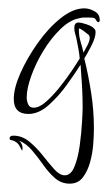

<svg xmlns="http://www.w3.org/2000/svg" viewBox="-20 -291 259 460"><path d="M147 149Q127 149 112 136Q97 123 84 104.5Q71 86 57 69.5Q43 53 26 46Q34 54 34 63Q34 69 33 70Q32 69 27 59Q22 49 9 45Q3 45 3 41Q3 34 12 34Q33 34 50.5 48.5Q68 63 82.5 81.5Q97 100 110 114.5Q123 129 135 129Q150 129 158.5 108Q167 87 171 57.5Q175 28 176.5 2Q178 -24 178 -34Q178 -60 176.5 -85.5Q175 -111 173 -136Q161 -117 141 -89Q121 -61 97 -39.5Q73 -18 48 -18Q13 -18 13 -54Q13 -80 29 -116Q45 -152 70.5 -188Q96 -224 125.5 -247.5Q155 -271 182 -271Q194 -271 206.5 -264Q219 -257 219 -243Q219 -238 215 -238Q213 -238 210 -243Q208 -248 202.5 -248.5Q197 -249 193 -249Q187 -249 181 -249Q175 -249 169 -247Q147 -243 124.5 -221Q102 -199 84 -169.5Q66 -140 55 -109.5Q44 -79 44 -58Q44 -49 47.5 -41Q51 -33 61 -33Q74 -33 90 -47Q106 -61 122.5 -81.5Q139 -102 152 -121.5Q165 -141 171 -151Q170 -162 168 -173Q166 -184 164 -194Q163 -201 160.5 -208.5Q158 -216 158 -224Q158 -237 168 -237Q175 -237 188 -232.5Q201 -228 205 -223Q209 -220 209 -214Q209 -201 199 -181.5Q189 -162 182 -151Q192 -110 198.5 -68Q205 -26 205 17Q205 31 203.5 53Q202 75 196 97Q190 119 178.5 134Q167 149 147 149ZM180 -165Q184 -172 189.5 -182.5Q195 -193 195 -201Q195 -203 193 -207Q189 -210 181.5 -216Q174 -222 169 -223V-218Q169 -205 173 -191.5Q177 -178 180 -165Z"/></svg>

Font: Sassy Frass
Style: Regular
Weight: 400
Designer: Robert E. Leuschke
Foundry: Robert E. Leuschke
Version: Version 1.010; ttfautohint (v1.8.3)